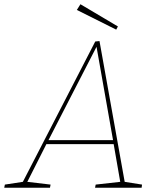

<svg xmlns="http://www.w3.org/2000/svg" viewBox="-55 -887 737 907"><path d="M415 -693 534 -28 616 -15 614 0H394L397 -15L513 -28L482 -206H164L74 -28L184 -15L181 0H-35L-32 -15L53 -28L395 -691ZM479 -225 401 -666 174 -225ZM502 -762 494 -747 308 -840 325 -867Z"/></svg>

Font: Bitter Pro Thin
Style: Italic
Weight: 250
Italic angle: -9°
Designer: Sol Matas, and Bitter project Authors
Foundry: Sol Matas
Version: Version 1.010